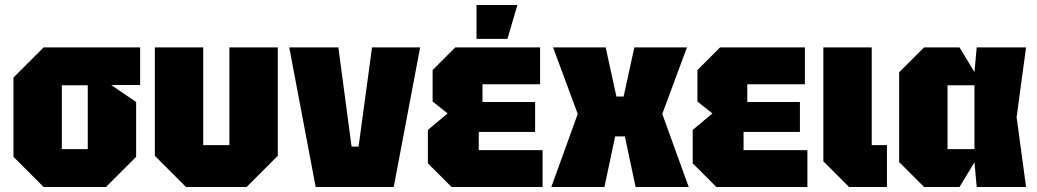

<svg xmlns="http://www.w3.org/2000/svg" viewBox="-20 -750 4160 770"><path d="M34 -121V-439L155 -560H542V-409H426L526 -341V-121L405 0H155ZM228 -152H332V-408H228Z M1094 -560V-125L969 0H726L601 -125V-560H795V-168H900V-560Z M1246 0 1140 -560H1337L1390 -162H1418L1472 -560H1665L1559 0Z M1791 0 1696 -95V-229L1775 -295L1715 -343V-469L1806 -560H2146V-412H1915V-341H2126V-221H1900V-148H2156V0ZM1891 -594V-730H2055L2015 -594Z M2191 0 2297 -293 2198 -560H2409L2452 -363H2481L2524 -560H2735L2636 -293L2742 0H2529L2486 -203H2447L2404 0Z M2853 0 2758 -95V-229L2837 -295L2777 -343V-469L2868 -560H3208V-412H2977V-341H3188V-221H2962V-148H3218V0Z M3282 -560H3476V-168H3537V0H3385L3282 -103Z M3686 0 3586 -100V-460L3686 -560H3828L3888 -461L3897 -560H4095L4057 -280L4095 0H3897L3888 -99L3828 0ZM3780 -152H3888V-408H3780Z"/></svg>

Font: Tektur SemiCondensed ExtraBold
Style: Regular
Weight: 800
Width: 4
Designer: Adam Jagosz
Foundry: Adam Jagosz
Version: Version 1.005;gftools[0.9.30]